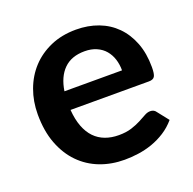

<svg xmlns="http://www.w3.org/2000/svg" viewBox="-100 -622 734 730"><g transform="rotate(-20 267.0 -257.0)"><path d="M156 -241Q159 -201.5 170 -172.8Q181 -144 199 -125.2Q217 -106.5 241.8 -97.2Q266.5 -88 296.5 -88Q326.5 -88 348.2 -95Q370 -102 386.2 -110.5Q402.5 -119 414.8 -126Q427 -133 438.5 -133Q454 -133 461.5 -121.5L497 -76.5Q476.5 -52.5 451 -36.2Q425.5 -20 397.8 -10.2Q370 -0.5 341.2 3.5Q312.5 7.5 285.5 7.5Q232 7.5 186 -10.2Q140 -28 106 -62.8Q72 -97.5 52.5 -148.8Q33 -200 33 -267.5Q33 -320 50 -366.2Q67 -412.5 98.8 -446.8Q130.5 -481 176.2 -501Q222 -521 279.5 -521Q328 -521 369 -505.5Q410 -490 439.5 -460.2Q469 -430.5 485.8 -387.2Q502.5 -344 502.5 -288.5Q502.5 -260.5 496.5 -250.8Q490.5 -241 473.5 -241ZM391.5 -315.5Q391.5 -339.5 384.8 -360.8Q378 -382 364.5 -398Q351 -414 330.2 -423.2Q309.5 -432.5 282 -432.5Q228.5 -432.5 197.8 -402Q167 -371.5 158.5 -315.5Z"/></g></svg>

Font: Lato
Style: Bold
Weight: 700
Designer: Lukasz Dziedzic with Adam Twardoch and Botio Nikoltchev
Foundry: tyPoland Lukasz Dziedzic
Version: Version 2.010; 2014-09-01; http://www.latofonts.com/; ttfaut